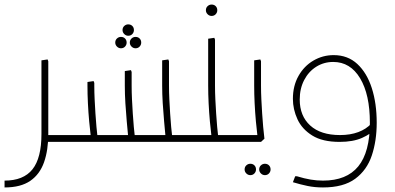

<svg xmlns="http://www.w3.org/2000/svg" viewBox="-20 -623 1734 843"><path d="M188 0V-30H278V0ZM278 0V-30Q290 -30 294 -26Q298 -22 298 -15Q298 -8 294 -4Q290 0 278 0ZM0 200V170Q83 170 122.5 120.5Q162 71 162 -35V-358L189 -362L192 -354V-35Q192 36 173.5 89Q155 142 113 171Q71 200 0 200Z M511 -411Q501 -411 493.5 -418.5Q486 -426 486 -436Q486 -447 493.5 -454Q501 -461 511 -461Q522 -461 529 -454Q536 -447 536 -436Q536 -426 529 -418.5Q522 -411 511 -411ZM575 -411Q565 -411 557.5 -418.5Q550 -426 550 -436Q550 -447 557.5 -454Q565 -461 575 -461Q586 -461 593 -454Q600 -447 600 -436Q600 -426 593 -418.5Q586 -411 575 -411ZM543 -466Q533 -466 525.5 -473.5Q518 -481 518 -491Q518 -502 525.5 -509Q533 -516 543 -516Q554 -516 561 -509Q568 -502 568 -491Q568 -481 561 -473.5Q554 -466 543 -466Z M711 0V-30H808V0ZM808 0V-30Q820 -30 824 -26Q828 -22 828 -15Q828 -8 824 -4Q820 0 808 0ZM278 0V-30H712V0ZM545 0 543 -20Q540 -52 536.5 -90.5Q533 -129 530.5 -169.5Q528 -210 528 -247V-311L555 -315L558 -307V-247Q558 -218 559.5 -187Q561 -156 563 -125Q565 -94 567.5 -66Q570 -38 573 -14L558 0ZM381 0 379 -20Q375 -52 371.5 -90.5Q368 -129 366 -169.5Q364 -210 364 -247V-263L391 -267L394 -259V-247Q394 -218 395.5 -187Q397 -156 399 -125Q401 -94 403.5 -66Q406 -38 409 -14L394 0ZM709 0 707 -20Q704 -52 700.5 -90.5Q697 -129 694.5 -169.5Q692 -210 692 -247V-358L719 -362L722 -354V-247Q722 -218 723.5 -187Q725 -156 727 -125Q729 -94 731.5 -66Q734 -38 737 -14L722 0ZM278 0Q268 0 263 -5Q258 -10 258 -15Q258 -21 263 -25.5Q268 -30 278 -30Z M909 -553Q899 -553 891.5 -560.5Q884 -568 884 -578Q884 -589 891.5 -596Q899 -603 909 -603Q920 -603 927 -596Q934 -589 934 -578Q934 -568 927 -560.5Q920 -553 909 -553Z M903 0V-30H1010V0ZM1010 0V-30Q1022 -30 1026 -26Q1030 -22 1030 -15Q1030 -8 1026 -4Q1022 0 1010 0ZM894 -342V-453L921 -457L924 -449V-342ZM911 0 909 -20Q905 -52 901.5 -90.5Q898 -129 896 -169.5Q894 -210 894 -247V-358L921 -362L924 -354V-247Q924 -218 925.5 -187Q927 -156 929 -125Q931 -94 933.5 -66Q936 -38 939 -14L924 0ZM808 0V-30H914V0ZM808 0Q798 0 793 -5Q788 -10 788 -15Q788 -21 793 -25.5Q798 -30 808 -30Z M1079 146Q1069 146 1061.5 138.5Q1054 131 1054 121Q1054 110 1061.5 103Q1069 96 1079 96Q1090 96 1097 103Q1104 110 1104 121Q1104 131 1097 138.5Q1090 146 1079 146ZM1143 146Q1133 146 1125.5 138.5Q1118 131 1118 121Q1118 110 1125.5 103Q1133 96 1143 96Q1154 96 1161 103Q1168 110 1168 121Q1168 131 1161 138.5Q1154 146 1143 146Z M1113 0 1111 -20Q1107 -52 1103.5 -90.5Q1100 -129 1098 -169.5Q1096 -210 1096 -247V-358L1123 -362L1126 -354V-247Q1126 -218 1127.5 -187Q1129 -156 1131 -125Q1133 -94 1135.5 -66Q1138 -38 1141 -14L1126 0ZM1010 0V-30H1116V0ZM1010 0Q1000 0 995 -5Q990 -10 990 -15Q990 -21 995 -25.5Q1000 -30 1010 -30Z M1471 0Q1396 0 1351 -28Q1306 -56 1286 -99.5Q1266 -143 1266 -189Q1266 -246 1290.5 -289.5Q1315 -333 1356 -357Q1397 -381 1445 -381Q1507 -381 1549 -342Q1591 -303 1612.5 -236Q1634 -169 1634 -84H1604Q1604 -208 1561 -279.5Q1518 -351 1443 -351Q1402 -351 1368.5 -330Q1335 -309 1315.5 -271.5Q1296 -234 1296 -186Q1296 -114 1342 -72Q1388 -30 1473 -30Q1518 -30 1553 -43Q1588 -56 1611 -81L1633 -61Q1609 -35 1569.5 -17.5Q1530 0 1471 0ZM1398 200Q1362 200 1330.5 193.5Q1299 187 1266 177L1276 151H1284Q1317 161 1344 165.5Q1371 170 1398 170Q1502 170 1553 107.5Q1604 45 1604 -84H1634Q1634 -5 1612.5 59.5Q1591 124 1539.5 162Q1488 200 1398 200Z"/></svg>

Font: Fustat ExtraLight
Style: Regular
Weight: 250
Designer: Mohamed Gaber, Khaled Hosny, Laura Garcia Mut
Foundry: Kief Type Foundry, Alif Type Foundry, Hard Type Foundry
Version: Version 1.007